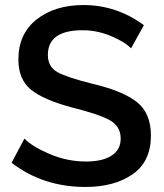

<svg xmlns="http://www.w3.org/2000/svg" viewBox="-20 -735 651 762"><path d="M500 -543Q477 -568 421.5 -591.5Q366 -615 308 -615Q170 -615 170 -517Q170 -470 207.5 -449Q245 -428 345 -403Q465 -375 522 -331Q579 -287 579 -197Q579 -94 506.5 -43.5Q434 7 319 7Q151 7 26 -89L77 -185Q108 -153 177.5 -123.5Q247 -94 321 -94Q387 -94 423 -117.5Q459 -141 459 -185Q459 -234 415.5 -258Q372 -282 264 -309Q152 -339 102.5 -379.5Q53 -420 53 -499Q53 -601 125.5 -658Q198 -715 311 -715Q443 -715 551 -635Z"/></svg>

Font: Raleway-v4020 SemiBold
Style: Regular
Weight: 600
Designer: Matt McInerney, Pablo Impallari, Rodrigo Fuenzalida
Foundry: Matt McInerney, Pablo Impallari, Rodrigo Fuenzalida
Version: Version 4.020;PS 004.020;hotconv 1.0.88;makeotf.lib2.5.64775